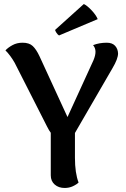

<svg xmlns="http://www.w3.org/2000/svg" viewBox="-20 -919 624 953"><path d="M352 -259V-136Q352 -60 370 -13Q360 -3 341.5 5.5Q323 14 301 14Q271 14 251.5 -3Q232 -20 232 -49V-260Q224 -270 213 -292L53 -607Q32 -644 7 -669Q20 -683 42 -695Q64 -707 92 -707Q125 -707 142.5 -690.5Q160 -674 176 -640L315 -338L444 -620Q454 -644 454 -662Q454 -681 442 -695Q473 -707 510 -707Q537 -707 551 -692Q565 -677 566 -654Q566 -627 538 -580ZM273 -743Q267 -746 260 -756.5Q253 -767 254 -771L396 -899Q413 -891 435 -867.5Q457 -844 465 -824Z"/></svg>

Font: Arima Madurai ExtraBold
Style: Regular
Weight: 800
Designer: Joana Correia and Natanael Gama
Foundry: NDISCOVER
Version: Version 1.019